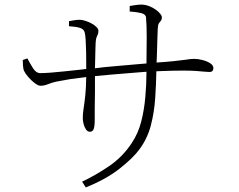

<svg xmlns="http://www.w3.org/2000/svg" viewBox="-20 -776 1040 835"><path d="M337 14Q393 -12 453 -52.5Q513 -93 553 -154Q581 -196 594 -246.5Q607 -297 612 -354Q617 -408 617 -464Q598 -462 579 -461Q523 -457 469 -452Q429 -448 393 -445Q393 -412 393 -379Q392 -335 392 -302V-257Q392 -227 387.5 -215Q383 -203 371 -203Q361 -203 354 -213Q347 -223 343.5 -237Q340 -251 340 -262Q340 -282 343.5 -303.5Q347 -325 351 -362Q354 -391 355 -441Q316 -436 286 -432Q251 -426 225 -421Q206 -417 189 -410Q172 -403 156 -403Q146 -403 131 -414.5Q116 -426 103 -441Q90 -456 85 -467Q81 -475 80 -490.5Q79 -506 79 -515L99 -522Q110 -501 123.5 -479.5Q137 -458 155 -458Q172 -458 199.5 -460Q227 -462 258.5 -465.5Q290 -469 320 -472Q339 -474 355 -476V-501Q355 -525 354.5 -552.5Q354 -580 352.5 -603Q351 -626 348 -636Q344 -650 327 -655Q310 -660 280 -662V-684Q291 -686 303.5 -688Q316 -690 326 -690Q337 -690 351 -685.5Q365 -681 378 -674Q391 -667 399.5 -658.5Q408 -650 408 -642Q408 -632 405.5 -626.5Q403 -621 400 -614Q397 -607 396 -591Q396 -582 395 -563.5Q394 -545 394 -520Q393 -501 393 -479L434 -484Q469 -487 506.5 -490.5Q544 -494 581 -497Q599 -499 617 -500Q618 -567 618 -614Q618 -670 615 -700Q614 -714 594 -719Q574 -724 544 -726V-750L570 -754Q583 -756 594 -756Q611 -756 627 -750Q643 -744 656 -735Q669 -726 676.5 -716.5Q684 -707 684 -701Q684 -691 680 -686.5Q676 -682 671.5 -675.5Q667 -669 666 -651Q665 -628 664 -593.5Q663 -559 662 -526Q662 -514 661 -504Q706 -507 734 -510Q765 -513 781.5 -515.5Q798 -518 807 -519Q816 -520 825 -520Q841 -520 860.5 -515Q880 -510 894 -501Q908 -492 908 -480Q908 -473 904.5 -468Q901 -463 890 -463Q881 -463 867 -464.5Q853 -466 831 -467.5Q809 -469 776 -469Q736 -469 685 -467Q673 -467 660 -466Q659 -409 655 -350Q651 -288 636 -230.5Q621 -173 586 -126Q559 -89 500 -42.5Q441 4 353 39Z"/></svg>

Font: Noto Serif HK ExtraLight ExtraLight
Style: Regular
Weight: 250
Version: Version 2.003-H1;hotconv 1.1.1;makeotfexe 2.6.0